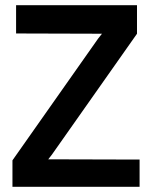

<svg xmlns="http://www.w3.org/2000/svg" viewBox="-20 -720 597 740"><path d="M42 -700V-591L373 -590L358 -571L28 -102V0H518V-105L166 -106L180 -124L508 -590V-700Z"/></svg>

Font: Advent Pro
Style: Bold
Weight: 700
Designer: VivaRado, Andreas Kalpakidis
Foundry: VivaRado, Andreas Kalpakidis
Version: Version 3.000